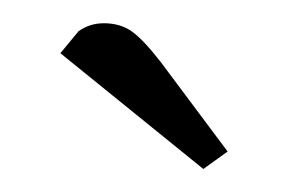

<svg xmlns="http://www.w3.org/2000/svg" viewBox="-20 -651 245 166"><path d="M32.2 -605 47.9 -624Q57.6 -630.9 69.8 -630.9Q84 -630.9 94 -623.8Q104 -616.7 119.1 -597.2L176.8 -520L155.8 -504.9Z"/></svg>

Font: Dehuti
Style: Bold
Weight: 700
Version: Version 1.2